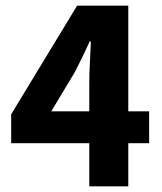

<svg xmlns="http://www.w3.org/2000/svg" viewBox="-20 -655 568 675"><path d="M293.9 0V-367.2Q293.9 -397.3 296.2 -438.4Q298.5 -479.4 299.5 -509.5H295.5Q283.5 -483.1 270.5 -456.4Q257.5 -429.8 243.5 -402.2L160.2 -263.6H504.3V-151.5H19.3V-253.2L251.1 -635.1H431V0Z"/></svg>

Font: Source Sans 3 VF
Style: Regular
Weight: 200
Designer: Paul D. Hunt
Foundry: Adobe
Version: Version 3.046;hotconv 1.0.118;makeotfexe 2.5.65603